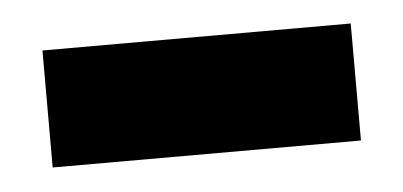

<svg xmlns="http://www.w3.org/2000/svg" viewBox="-26 -396 395 188"><g transform="rotate(-5 171.5 -302.5)"><path d="M20 -245V-360H323V-245Z"/></g></svg>

Font: Teko Variable Light
Style: Regular
Weight: 300
Designer: Manushi Parikh, Jonny Pinhorn
Foundry: Indian Type Foundry
Version: Version 3.000